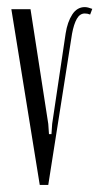

<svg xmlns="http://www.w3.org/2000/svg" viewBox="-20 -521 280 541"><path d="M234 -480Q227 -483 219 -483Q205 -483 196.5 -468Q188 -453 183 -426L116 0H92L12 -495H66L116 -172L118 -143H125L127 -172L165 -427Q170 -459 183.5 -480Q197 -501 219 -501Q227 -501 240 -496Z"/></svg>

Font: Moniqa Cond Heading
Style: Regular
Weight: 400
Width: 3
Designer: Rajesh Rajput
Foundry: Rajesh Rajput
Version: Version 1.000